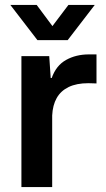

<svg xmlns="http://www.w3.org/2000/svg" viewBox="-20 -760 432 780"><path d="M67 0V-532H180L186 -443H190Q208 -494 248.5 -516.5Q289 -539 341 -539Q350 -539 357.5 -539Q365 -539 372 -539V-421Q366 -421 357.5 -421.5Q349 -422 339 -422Q291 -422 259 -406.5Q227 -391 210.5 -362Q194 -333 192 -291V0ZM132 -597 22 -740H129L193 -654L258 -740H365L255 -597Z"/></svg>

Font: Mona Sans ExtraLight SemiBold
Style: Regular
Weight: 600
Version: Version 2.000